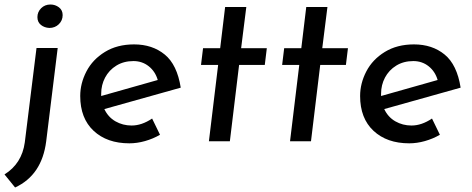

<svg xmlns="http://www.w3.org/2000/svg" viewBox="-44 -627 2095 852"><path d="M66 5 118 -414H212L161 0Q142 150 23 205L-24 147Q53 99 66 5ZM180 -607Q201 -607 217.5 -594.5Q234 -582 234 -560Q234 -536 217 -519.5Q200 -503 175 -503Q153 -504 137.5 -516.5Q122 -529 122 -551Q122 -574 138.5 -590.5Q155 -607 180 -607Z M631 -101 666 -29Q635 -11 599.5 -1Q564 9 530 9Q431 9 371.5 -46.5Q312 -102 312 -201Q312 -257 339.5 -310Q367 -363 421.5 -396.5Q476 -430 551 -430Q632 -430 687 -385Q742 -340 758 -238L419 -143Q436 -107 468.5 -88.5Q501 -70 540 -70Q585 -70 631 -101ZM405 -211V-201L656 -272Q645 -310 616 -333Q587 -356 548 -356Q505 -356 472.5 -336Q440 -316 422.5 -283Q405 -250 405 -211Z M1049 -596 1026 -413H1140L1131 -339H1017L976 0H883L924 -339H848L857 -413H933L955 -596Z M1409 -596 1386 -413H1500L1491 -339H1377L1336 0H1243L1284 -339H1208L1217 -413H1293L1315 -596Z M1873 -101 1908 -29Q1877 -11 1841.5 -1Q1806 9 1772 9Q1673 9 1613.5 -46.5Q1554 -102 1554 -201Q1554 -257 1581.5 -310Q1609 -363 1663.5 -396.5Q1718 -430 1793 -430Q1874 -430 1929 -385Q1984 -340 2000 -238L1661 -143Q1678 -107 1710.5 -88.5Q1743 -70 1782 -70Q1827 -70 1873 -101ZM1647 -211V-201L1898 -272Q1887 -310 1858 -333Q1829 -356 1790 -356Q1747 -356 1714.5 -336Q1682 -316 1664.5 -283Q1647 -250 1647 -211Z"/></svg>

Font: Josefin Sans
Style: Italic
Weight: 400
Italic angle: -7°
Designer: Santiago Orozco
Foundry: Typemade
Version: Version 2.000